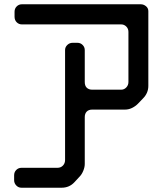

<svg xmlns="http://www.w3.org/2000/svg" viewBox="-20 -773 768 897"><path d="M80 104H268Q304 104 328 78L352 52Q362 42 369 25Q376 8 376 -7V-226Q376 -242 385 -251.5Q394 -261 411 -261H564Q581 -261 596.5 -268.5Q612 -276 624 -288L648 -313Q673 -338 673 -372V-721Q673 -735 662 -744Q651 -753 638 -753H82Q68 -753 58 -743Q48 -733 48 -718V-695Q48 -679 58 -669Q68 -659 82 -659H546Q560 -659 570 -649Q580 -639 580 -624V-390Q580 -375 570 -364.5Q560 -354 546 -354H411Q395 -354 385.5 -363Q376 -372 376 -390V-539Q376 -553 366 -563Q356 -573 342 -573H319Q305 -573 294.5 -563Q284 -553 284 -539V-25Q284 -10 274 0.5Q264 11 248 11H80Q66 11 56 21Q46 31 46 46V69Q46 83 56 93.5Q66 104 80 104Z"/></svg>

Font: WDXL Lubrifont JP N
Style: Regular
Weight: 400
Designer: [WDXL Lubrifont] Copyright 2020-2022 (c) NightFurySL2001, Skr-ZERO; [ZCOOL QingKe HuangYou] Copyright 2018-2022 (c) The 
Version: Version 2.001;hotconv 1.1.1;makeotfexe 2.6.0